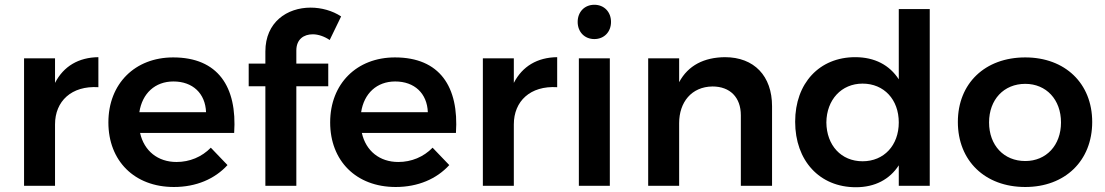

<svg xmlns="http://www.w3.org/2000/svg" viewBox="-20 -780 4637 806"><path d="M211 -432V-535H81V0H211V-258C211 -355 280 -421 393 -414V-540C310 -539 247 -502 211 -432Z M707 -539C547 -539 435 -429 435 -266C435 -105 544 5 710 5C804 5 882 -29 935 -87L865 -160C827 -121 776 -100 721 -100C643 -100 585 -146 568 -222H963C976 -416 895 -539 707 -539ZM845 -309H565C577 -388 631 -438 708 -438C789 -438 842 -388 845 -309Z M1293 -636C1316 -636 1342 -627 1364 -612L1412 -711C1376 -735 1329 -748 1284 -748C1185 -748 1094 -687 1094 -564V-513H1024V-418H1094V0H1224V-418H1358V-513H1224V-568C1224 -615 1255 -636 1293 -636Z M1638 -539C1478 -539 1366 -429 1366 -266C1366 -105 1475 5 1641 5C1735 5 1813 -29 1866 -87L1796 -160C1758 -121 1707 -100 1652 -100C1574 -100 1516 -146 1499 -222H1894C1907 -416 1826 -539 1638 -539ZM1776 -309H1496C1508 -388 1562 -438 1639 -438C1720 -438 1773 -388 1776 -309Z M2137 -432V-535H2007V0H2137V-258C2137 -355 2206 -421 2319 -414V-540C2236 -539 2173 -502 2137 -432Z M2475 -760C2434 -760 2405 -730 2405 -688C2405 -646 2434 -616 2475 -616C2516 -616 2545 -646 2545 -688C2545 -730 2516 -760 2475 -760ZM2540 -535H2410V0H2540Z M3023 -540C2936 -539 2869 -506 2831 -435V-535H2701V0H2831V-263C2831 -351 2883 -416 2971 -417C3045 -417 3090 -371 3090 -296V0H3221V-334C3221 -461 3146 -540 3023 -540Z M3883 -742H3753V-447C3714 -507 3652 -540 3570 -540C3420 -540 3318 -431 3318 -269C3318 -106 3420 6 3573 6C3653 6 3715 -27 3753 -86V0H3883ZM3601 -103C3511 -103 3450 -170 3449 -266C3450 -361 3512 -429 3601 -429C3691 -429 3753 -362 3753 -266C3753 -170 3691 -103 3601 -103Z M4284 -539C4115 -539 4001 -430 4001 -268C4001 -105 4115 5 4284 5C4451 5 4565 -105 4565 -268C4565 -430 4451 -539 4284 -539ZM4284 -428C4372 -428 4434 -362 4434 -266C4434 -170 4372 -104 4284 -104C4194 -104 4132 -170 4132 -266C4132 -362 4194 -428 4284 -428Z"/></svg>

Font: Montserrat_SPRD_medium Medium
Style: Regular
Weight: 400
Designer: Julieta Ulanovsky edited by Nelly Hempel
Foundry: Julieta Ulanovsky
Version: Version 4.000;PS 004.000;hotconv 1.0.88;makeotf.lib2.5.64775